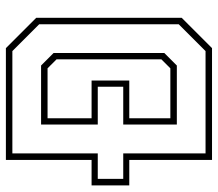

<svg xmlns="http://www.w3.org/2000/svg" viewBox="-64 -676 740 652"><g transform="rotate(-90 306.0 -350.0)"><path d="M89 0V-281H2.5V-409H89V-700H468.5L571.5 -597V-103L468.5 0ZM111 -22H458.5L549.5 -113V-587L458.5 -678H111V-388H24.5V-301.5H111ZM209 -119.5V-301.5H337.5V-388H209V-580.5H409.5L452 -538V-162L409.5 -119.5ZM230.5 -141.5H400L430.5 -172V-528L400 -558.5H230.5V-409H358.5V-281H230.5Z"/></g></svg>

Font: Tourney ExtraLight
Style: Regular
Weight: 250
Designer: Tyler Finck
Foundry: Etcetera Type Co
Version: Version 1.015